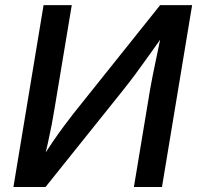

<svg xmlns="http://www.w3.org/2000/svg" viewBox="-20 -748 792 768"><path d="M627.9 0H515.6L580.1 -388.7Q583.5 -409.7 590.6 -444.6Q597.7 -479.5 607.4 -526.1Q617.2 -572.8 628.9 -628.4L646 -625Q603.5 -564.9 573.2 -522.5Q543 -480 519.3 -448.2Q495.6 -416.5 472.2 -387.2L162.1 0H33.7L154.3 -727.5H267.1L197.8 -311.5Q193.8 -285.6 187 -250.2Q180.2 -214.8 171.4 -175.3Q162.6 -135.7 152.3 -95.7L139.2 -100.1Q164.6 -142.1 189.7 -179Q214.8 -215.8 236.8 -245.1Q258.8 -274.4 274.4 -294.4L620.6 -727.5H748.5Z"/></svg>

Font: Inter 16pt Medium
Style: Italic
Weight: 500
Italic angle: -9.3988°
Version: Version 4.001;git-66647c0bb